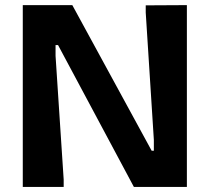

<svg xmlns="http://www.w3.org/2000/svg" viewBox="-20 -740 831 761"><path d="M232.4 -28.3Q232.4 -18.6 232.4 1Q178.7 1 70.3 1Q70.3 -239.3 70.3 -719.7Q135.7 -719.7 266.6 -719.7Q371.1 -527.3 581.1 -142.6Q584 -142.6 589.8 -142.6Q589.8 -157.2 589.8 -185.5Q579.1 -353.5 557.6 -690.4Q557.6 -700.2 557.6 -718.8Q611.3 -718.8 720.7 -719.7Q720.7 -479.5 720.7 1Q650.4 1 510.7 1Q410.2 -186.5 210 -561.5Q206.1 -561.5 200.2 -561.5Q200.2 -546.9 200.2 -518.6Q210.9 -354.5 232.4 -28.3Q232.4 -28.3 232.4 -28.3Z"/></svg>

Font: Post Neon Display
Style: Regular
Weight: 700
Designer: Ward Goes
Version: Version 1.0